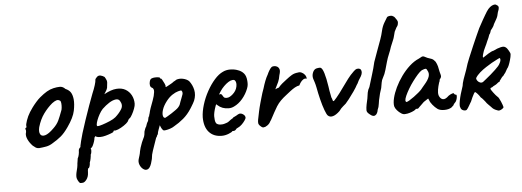

<svg xmlns="http://www.w3.org/2000/svg" viewBox="-54 -815 3268 1202"><g transform="rotate(-5 1579.5 -213.5)"><path d="M168 -10Q155 -10 147.5 -15Q140 -20 129 -29Q110 -49 100 -70.5Q90 -92 93 -109Q96 -117 95.5 -124.5Q95 -132 95 -132Q90 -137 92 -138.5Q94 -140 96 -144Q102 -144 100 -155Q98 -163 107 -189.5Q116 -216 131 -240Q137 -250 149 -266.5Q161 -283 175.5 -299.5Q190 -316 202 -326Q227 -347 247.5 -359Q268 -371 290 -376Q312 -381 330.5 -381Q349 -381 364 -365Q387 -355 397 -339Q407 -323 410 -296Q413 -266 404.5 -224Q396 -182 356 -125Q331 -89 308 -70Q285 -51 256 -34Q235 -20 213 -16Q191 -12 168 -10ZM268 -126Q291 -148 302 -171.5Q313 -195 325 -228Q329 -235 330.5 -250Q332 -265 330.5 -279Q329 -293 323 -295Q313 -302 301.5 -298.5Q290 -295 274 -283Q244 -258 219 -223.5Q194 -189 180 -141Q173 -112 181.5 -96.5Q190 -81 212.5 -87Q235 -93 268 -126Z M420 230Q416 230 409 230.5Q402 231 397 222Q393 217 387.5 204Q382 191 387 165Q392 148 395 131.5Q398 115 398 107Q398 103 400.5 91.5Q403 80 403 75Q408 67 411 53Q414 39 414 28Q414 16 426 6Q426 -2 429.5 -14Q433 -26 433 -30Q436 -44 446.5 -79.5Q457 -115 472.5 -160Q488 -205 503 -248Q518 -291 530 -321Q542 -349 549 -372Q556 -395 556 -405Q556 -409 558 -411.5Q560 -414 567 -422Q577 -432 590.5 -429Q604 -426 615 -418Q623 -405 626.5 -395Q630 -385 626 -363Q626 -348 619.5 -336Q613 -324 608 -317Q603 -310 605 -311Q648 -335 682 -337.5Q716 -340 739.5 -326Q763 -312 775.5 -288Q788 -264 788 -235Q788 -223 781 -204Q774 -185 765 -169Q756 -153 750 -147Q746 -147 742 -140.5Q738 -134 734 -126Q726 -116 707.5 -103.5Q689 -91 671 -83.5Q653 -76 645 -79Q645 -79 642.5 -77.5Q640 -76 640 -71Q640 -69 625 -63Q610 -57 590.5 -51.5Q571 -46 555 -46Q534 -46 525 -54Q523 -52 520.5 -48Q518 -44 518 -41Q518 -35 513.5 -21Q509 -7 503 5Q497 17 492 17Q492 17 490 20Q488 23 492 28Q492 28 491.5 39.5Q491 51 486 59Q486 67 483 83Q480 99 476 107Q476 119 472.5 130.5Q469 142 465 142Q461 143 460 154.5Q459 166 459 171Q458 196 445 213Q432 230 420 230ZM546 -115Q554 -115 576 -122Q598 -129 622.5 -139.5Q647 -150 660 -161Q686 -184 700.5 -208.5Q715 -233 698 -260Q690 -274 671 -271.5Q652 -269 630 -255Q608 -241 586 -220Q574 -207 564 -189Q554 -171 547.5 -154Q541 -137 540 -126Q539 -115 546 -115Z M832 182Q819 187 805 176.5Q791 166 784 147.5Q777 129 784 109Q786 103 790 89.5Q794 76 795 66Q796 59 801 42.5Q806 26 812.5 10Q819 -6 823 -13Q829 -23 831.5 -36Q834 -49 834 -56Q836 -63 839.5 -72Q843 -81 847 -86Q849 -94 853 -103.5Q857 -113 862 -120Q864 -127 865.5 -137Q867 -147 871 -148Q872 -152 872.5 -156Q873 -160 876 -167Q878 -178 885 -199Q892 -220 902 -245Q913 -274 915.5 -297Q918 -320 903 -326Q895 -330 893 -342Q891 -354 895 -367Q899 -380 907 -383Q916 -387 928.5 -387.5Q941 -388 950.5 -386.5Q960 -385 959 -383Q959 -378 964 -377Q966 -380 972.5 -369.5Q979 -359 985 -345.5Q991 -332 991 -327Q989 -323 989 -322.5Q989 -322 993 -322Q993 -322 1004 -327.5Q1015 -333 1027.5 -340.5Q1040 -348 1044 -352Q1044 -352 1049.5 -354.5Q1055 -357 1059 -361Q1079 -369 1102.5 -364Q1126 -359 1140 -346Q1160 -321 1167 -288.5Q1174 -256 1160 -221Q1158 -216 1151.5 -204.5Q1145 -193 1139 -183.5Q1133 -174 1133 -174Q1110 -138 1081.5 -114Q1053 -90 1021 -72Q1011 -65 996 -60Q981 -55 968.5 -53Q956 -51 953 -53Q942 -61 933 -87Q928 -74 923.5 -61.5Q919 -49 918 -45Q917 -38 916 -33.5Q915 -29 911 -26Q911 -26 910 -22Q909 -18 903 -10Q893 19 886.5 37.5Q880 56 876 68Q872 80 869 92Q867 119 857 148Q847 177 832 182ZM971 -130Q975 -132 986.5 -138.5Q998 -145 1012.5 -154.5Q1027 -164 1039.5 -173Q1052 -182 1057 -188Q1065 -197 1068 -204Q1071 -211 1075 -224Q1078 -232 1082 -242Q1086 -252 1089 -261Q1093 -269 1092.5 -277.5Q1092 -286 1086 -292Q1082 -293 1065.5 -288.5Q1049 -284 1029 -271Q1009 -258 991 -235Q970 -208 962 -184Q954 -160 957 -145Q960 -130 971 -130Z M1314 13Q1263 13 1234 -19.5Q1205 -52 1205 -113Q1206 -149 1219 -191.5Q1232 -234 1254 -274Q1276 -314 1302.5 -344Q1329 -374 1356 -386Q1366 -391 1377.5 -393.5Q1389 -396 1400 -396Q1412 -396 1425.5 -394Q1439 -392 1451 -387Q1472 -380 1486.5 -363.5Q1501 -347 1503 -315Q1504 -302 1503 -291.5Q1502 -281 1497 -268Q1484 -234 1460 -205.5Q1436 -177 1406 -163Q1398 -159 1389.5 -157Q1381 -155 1372 -155Q1351 -155 1334 -161.5Q1317 -168 1304 -180L1296 -187L1292 -178Q1284 -156 1280.5 -139.5Q1277 -123 1277 -113Q1277 -101 1278.5 -89Q1280 -77 1285 -69Q1289 -64 1296.5 -61Q1304 -58 1314 -58Q1321 -58 1327 -58.5Q1333 -59 1338 -61Q1356 -65 1367 -74Q1378 -83 1390 -90L1394 -92L1393 -94Q1409 -102 1416 -105.5Q1423 -109 1425 -111Q1429 -113 1434 -115Q1446 -118 1459 -109Q1472 -100 1472 -87Q1472 -82 1463.5 -69.5Q1455 -57 1443.5 -46Q1432 -35 1421 -30Q1419 -29 1415 -27Q1411 -25 1408 -23H1409Q1400 -11 1391 -11H1383Q1379 -4 1357 4.5Q1335 13 1314 13ZM1364 -221Q1376 -221 1385.5 -226.5Q1395 -232 1403 -239Q1426 -259 1431.5 -285.5Q1437 -312 1426 -325Q1423 -328 1419.5 -329Q1416 -330 1409 -329Q1398 -328 1384 -319Q1370 -310 1356 -296Q1342 -282 1332 -267L1319 -246Q1323 -247 1326.5 -247.5Q1330 -248 1331 -248Q1337 -245 1340 -238.5Q1343 -232 1348 -226.5Q1353 -221 1364 -221Z M1583 -18Q1576 -14 1565.5 -22Q1555 -30 1551 -37Q1547 -42 1547.5 -54Q1548 -66 1552 -82Q1557 -106 1559.5 -119Q1562 -132 1565 -143Q1568 -154 1573 -173Q1579 -193 1582.5 -206Q1586 -219 1590 -231.5Q1594 -244 1600 -260Q1607 -284 1615.5 -306Q1624 -328 1634 -345Q1638 -355 1646 -368.5Q1654 -382 1660 -387Q1666 -393 1677.5 -393Q1689 -393 1697 -388Q1707 -382 1710.5 -370Q1714 -358 1706 -334Q1702 -309 1694.5 -292Q1687 -275 1673 -248Q1676 -249 1683.5 -252.5Q1691 -256 1695 -256Q1708 -271 1720 -281Q1732 -291 1748 -303Q1767 -318 1783.5 -328Q1800 -338 1823 -340Q1834 -343 1845.5 -338Q1857 -333 1865.5 -322.5Q1874 -312 1875 -297Q1863 -301 1853 -294.5Q1843 -288 1836 -278Q1829 -268 1825 -259Q1811 -257 1796 -248.5Q1781 -240 1767 -229Q1753 -218 1739 -207Q1718 -191 1702.5 -175.5Q1687 -160 1675 -141Q1665 -124 1654.5 -105.5Q1644 -87 1636.5 -72Q1629 -57 1624 -51Q1617 -36 1603 -26.5Q1589 -17 1583 -18Z M1986 -56Q1979 -62 1968 -91.5Q1957 -121 1947 -161.5Q1937 -202 1931 -236Q1927 -256 1922.5 -270Q1918 -284 1915 -293Q1910 -311 1916 -328.5Q1922 -346 1934 -353Q1939 -356 1950.5 -357.5Q1962 -359 1966 -358Q1978 -354 1988 -321.5Q1998 -289 2006 -236Q2010 -205 2014 -188Q2018 -171 2018 -167Q2022 -159 2024.5 -148.5Q2027 -138 2035 -146Q2039 -150 2049 -161.5Q2059 -173 2071 -189Q2092 -217 2104.5 -235Q2117 -253 2133 -274Q2140 -284 2151 -296Q2162 -308 2173 -318.5Q2184 -329 2192 -331Q2216 -335 2220.5 -316Q2225 -297 2205 -269Q2197 -257 2192.5 -246.5Q2188 -236 2184 -232Q2176 -216 2159 -191.5Q2142 -167 2126 -146.5Q2110 -126 2104 -120Q2100 -116 2086.5 -105Q2073 -94 2061 -77Q2037 -54 2017.5 -49Q1998 -44 1986 -56Z M2260 -32Q2250 -38 2240 -47.5Q2230 -57 2230 -68Q2230 -83 2234 -103.5Q2238 -124 2242 -140Q2244 -158 2247.5 -176.5Q2251 -195 2261 -211Q2272 -249 2284 -286.5Q2296 -324 2305 -364Q2318 -401 2328.5 -429.5Q2339 -458 2355 -502Q2364 -527 2370.5 -555.5Q2377 -584 2391 -607Q2397 -616 2400.5 -622.5Q2404 -629 2408 -635Q2409 -639 2417.5 -641.5Q2426 -644 2435 -643.5Q2444 -643 2448 -638Q2451 -639 2457.5 -631Q2464 -623 2469.5 -613.5Q2475 -604 2474 -598Q2474 -594 2472.5 -587Q2471 -580 2467 -574Q2463 -570 2459.5 -562.5Q2456 -555 2449 -542Q2445 -529 2442 -515.5Q2439 -502 2434 -491Q2430 -479 2424.5 -468Q2419 -457 2417 -450Q2410 -427 2400.5 -405Q2391 -383 2384 -358Q2377 -334 2370 -308.5Q2363 -283 2350 -260Q2343 -249 2340 -232Q2337 -215 2334 -198Q2328 -180 2323.5 -164.5Q2319 -149 2319 -145Q2313 -123 2310.5 -101.5Q2308 -80 2300 -64Q2299 -54 2294 -44Q2289 -34 2280.5 -30Q2272 -26 2260 -32Z M2472 -23Q2460 -20 2445.5 -29Q2431 -38 2419.5 -51.5Q2408 -65 2405 -77Q2401 -98 2408.5 -129Q2416 -160 2432.5 -194.5Q2449 -229 2473 -262.5Q2497 -296 2525.5 -322Q2554 -348 2585 -361Q2598 -369 2604.5 -371.5Q2611 -374 2617.5 -371.5Q2624 -369 2639 -361Q2653 -357 2665 -352Q2677 -347 2688 -332Q2696 -317 2700 -302Q2704 -287 2707 -268Q2715 -243 2713 -235.5Q2711 -228 2707 -224Q2699 -214 2703 -214Q2703 -214 2702.5 -210.5Q2702 -207 2698 -200Q2691 -178 2687.5 -157Q2684 -136 2688 -121Q2696 -99 2712 -95Q2728 -91 2750 -113Q2761 -121 2773.5 -125Q2786 -129 2786 -121Q2786 -121 2789 -118.5Q2792 -116 2796 -116Q2801 -116 2801 -108Q2801 -100 2798.5 -90Q2796 -80 2791 -72Q2776 -57 2776 -52Q2776 -52 2772.5 -48.5Q2769 -45 2761 -38Q2743 -27 2715.5 -27Q2688 -27 2673 -38Q2658 -49 2644 -66Q2630 -83 2626 -97L2621 -107L2592 -88Q2581 -77 2573.5 -70Q2566 -63 2562 -59Q2559 -55 2555.5 -52Q2552 -49 2548 -49Q2544 -49 2541 -49Q2538 -49 2538 -49Q2538 -45 2525.5 -38.5Q2513 -32 2497.5 -27.5Q2482 -23 2472 -23ZM2483 -97Q2489 -97 2502.5 -105Q2516 -113 2532.5 -125Q2549 -137 2562.5 -148.5Q2576 -160 2582 -167Q2586 -171 2592.5 -180Q2599 -189 2606 -196Q2629 -222 2636 -243Q2643 -264 2632 -282Q2628 -293 2622 -294Q2616 -295 2597 -287Q2585 -280 2570 -263Q2555 -246 2538.5 -224Q2522 -202 2508.5 -179Q2495 -156 2486.5 -137Q2478 -118 2478 -107Q2478 -103 2480.5 -100Q2483 -97 2483 -97Z M3051 6Q3047 5 3035.5 0Q3024 -5 3017 -12Q3015 -15 3008 -21.5Q3001 -28 2994 -35.5Q2987 -43 2984 -46Q2982 -50 2976 -57Q2970 -64 2963.5 -72Q2957 -80 2950 -85Q2942 -98 2933.5 -107.5Q2925 -117 2919 -121Q2916 -124 2910 -114Q2904 -104 2897.5 -89.5Q2891 -75 2887 -65Q2884 -60 2880 -53.5Q2876 -47 2872 -39.5Q2868 -32 2863.5 -25.5Q2859 -19 2855 -15Q2846 -10 2833 -15Q2820 -20 2817 -33Q2811 -42 2817.5 -77Q2824 -112 2843 -167Q2844 -181 2853 -208Q2862 -235 2874 -266Q2885 -304 2899 -337Q2913 -370 2929 -408Q2939 -431 2945.5 -446Q2952 -461 2959.5 -477.5Q2967 -494 2978 -518Q2996 -551 3006 -569Q3016 -587 3022.5 -597.5Q3029 -608 3035 -618Q3046 -635 3057.5 -644Q3069 -653 3079 -655.5Q3089 -658 3094 -656Q3101 -652 3106 -648Q3111 -644 3111 -635Q3111 -626 3103 -607Q3100 -593 3097.5 -584.5Q3095 -576 3089.5 -566Q3084 -556 3072 -535Q3069 -526 3065.5 -520.5Q3062 -515 3058.5 -510Q3055 -505 3049 -498Q3048 -494 3045 -485.5Q3042 -477 3037 -472Q3035 -464 3030 -452.5Q3025 -441 3021 -433Q3015 -417 3004 -395Q2993 -373 2990 -360Q2988 -354 2986.5 -348Q2985 -342 2985 -338Q2985 -334 2987 -332Q3002 -342 3021.5 -354.5Q3041 -367 3056 -370Q3067 -376 3079 -380.5Q3091 -385 3102 -387.5Q3113 -390 3121 -389Q3134 -386 3143 -373Q3152 -360 3158 -346Q3161 -339 3157 -321Q3153 -303 3147 -285Q3141 -267 3135 -257Q3131 -253 3126.5 -244.5Q3122 -236 3117.5 -228.5Q3113 -221 3110 -219Q3108 -215 3104 -210Q3100 -205 3095 -202Q3092 -198 3087.5 -192Q3083 -186 3081 -183Q3079 -182 3077.5 -178Q3076 -174 3076 -173Q3073 -173 3071.5 -172Q3070 -171 3063 -166Q3054 -158 3048.5 -155.5Q3043 -153 3034 -148Q3028 -142 3022.5 -141Q3017 -140 3015 -136Q3014 -133 3018.5 -125.5Q3023 -118 3030 -109Q3037 -100 3043.5 -92Q3050 -84 3054 -81Q3059 -78 3064 -68.5Q3069 -59 3074 -48Q3079 -37 3082 -27.5Q3085 -18 3086 -14Q3088 -11 3082 -5.5Q3076 0 3067 4Q3058 8 3051 6ZM2972 -180Q2977 -184 2991.5 -195.5Q3006 -207 3023 -221.5Q3040 -236 3054 -249.5Q3068 -263 3074 -270Q3081 -277 3088.5 -293Q3096 -309 3091 -319Q3090 -323 3075 -314.5Q3060 -306 3038 -295Q3021 -285 3000 -271.5Q2979 -258 2960.5 -242Q2942 -226 2932 -209Q2930 -202 2936 -193Q2942 -184 2952 -179.5Q2962 -175 2972 -180Z"/></g></svg>

Font: Caveat SemiBold
Style: Regular
Weight: 600
Designer: Pablo Impallari
Foundry: Pablo Impallari
Version: Version 2.000